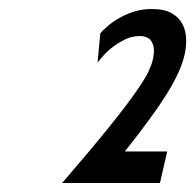

<svg xmlns="http://www.w3.org/2000/svg" viewBox="-20 -726 433 426"><path d="M117.9 -320H334.9L351 -390H257C298.4 -442 329.4 -484.5 350 -517.5C370.6 -550.5 383.8 -579.3 389.4 -604C392.1 -615.3 393.3 -627 393 -639C392.8 -651 390.2 -662 385.1 -672C380.1 -682 372.2 -690.2 361.3 -696.5C350.4 -702.8 335.7 -706 317 -706C303 -706 290.1 -704.2 278.2 -700.5C266.4 -696.8 255.5 -692.2 245.5 -686.5C235.5 -680.8 226.8 -674.8 219.3 -668.5C211.9 -662.2 206.3 -656.7 202.5 -652L196.5 -587C199.4 -591 203.8 -596.3 209.7 -603C215.6 -609.7 222.8 -616.2 231.2 -622.5C239.7 -628.8 248.8 -634.3 258.5 -639C268.3 -643.7 278.8 -646 290.1 -646C303.5 -646 312.6 -641.3 317.4 -632C322.3 -622.7 322.8 -609.7 318.9 -593C317.4 -586.3 314.2 -577.8 309.5 -567.5C304.8 -557.2 295.5 -542 281.5 -522C267.6 -502 247.7 -476 222 -444C196.3 -412 161.6 -370.7 117.9 -320Z"/></svg>

Font: Cabin Condensed
Style: Regular
Weight: 400
Italic angle: -13°
Designer: Pablo Impallari
Foundry: Pablo Impallari. www.impallari.com Igino Marini. www.ikern.com
Version: Version 1.006